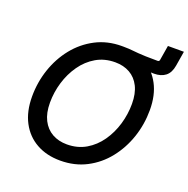

<svg xmlns="http://www.w3.org/2000/svg" viewBox="-145 -967 1093 1114"><g transform="rotate(20 401.5 -409.5)"><path d="M448.7 -666.5 460.4 -737.3Q482.4 -737.3 496.8 -736.3Q511.2 -735.4 524.9 -733.9Q538.6 -732.4 556.6 -731Q574.7 -729.5 603.5 -728.5Q632.3 -727.5 677.2 -727.5Q687.5 -727.5 689 -737.8L704.1 -829.1H802.7L787.6 -737.8Q780.3 -692.9 753.4 -671.6Q726.6 -650.4 682.6 -650.4Q661.6 -650.4 643.6 -652.8Q625.5 -655.3 601.6 -658.4Q577.6 -661.6 541.5 -664.1Q505.4 -666.5 448.7 -666.5ZM343.3 9.8Q259.3 9.8 196.3 -25.4Q133.3 -60.5 98.4 -126.5Q63.5 -192.4 63.5 -284.7Q63.5 -372.1 90.8 -453.1Q118.2 -534.2 169.4 -598.1Q220.7 -662.1 292.7 -699.7Q364.7 -737.3 454.1 -737.3Q538.1 -737.3 600.6 -702.1Q663.1 -667 698 -601.3Q732.9 -535.6 732.9 -443.4Q732.9 -355.5 705.6 -274.4Q678.2 -193.4 627.2 -129.2Q576.2 -64.9 504.4 -27.6Q432.6 9.8 343.3 9.8ZM347.7 -91.8Q413.1 -91.8 464.4 -121.8Q515.6 -151.9 551 -202.6Q586.4 -253.4 604.7 -315.4Q623 -377.4 623 -441.4Q623 -505.4 601.3 -548.6Q579.6 -591.8 540.5 -613.8Q501.5 -635.7 450.2 -635.7Q384.3 -635.7 333 -605.7Q281.7 -575.7 246.1 -524.9Q210.4 -474.1 191.9 -412.4Q173.3 -350.6 173.3 -286.6Q173.3 -222.7 195.3 -179.4Q217.3 -136.2 256.6 -114Q295.9 -91.8 347.7 -91.8Z"/></g></svg>

Font: Inter Medium
Style: Italic
Weight: 500
Italic angle: -9.3988°
Designer: Rasmus Andersson
Foundry: rsms
Version: Version 4.001;git-66647c0bb